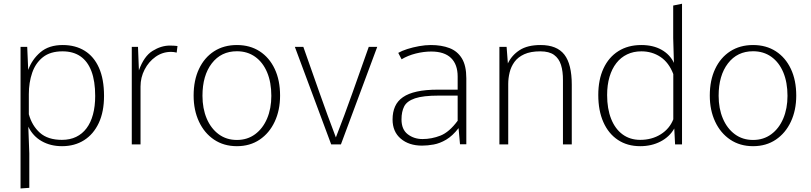

<svg xmlns="http://www.w3.org/2000/svg" viewBox="-20 -782 4392 1040"><path d="M91.3 238.8V-528.3H127.4L132.8 -403.3Q153.3 -460 199 -499Q244.6 -538.1 319.8 -538.1Q388.2 -538.1 438.5 -507.1Q488.8 -476.1 516.1 -414.8Q543.5 -353.5 543.5 -262.2Q543.5 -176.3 514.9 -115.5Q486.3 -54.7 435.3 -22.5Q384.3 9.8 315.9 9.8Q253.9 9.8 206.3 -17.1Q158.7 -43.9 133.3 -95.7L138.7 48.8V235.4ZM315.4 -24.4Q358.9 -24.4 392.3 -40.5Q425.8 -56.6 448.7 -87.2Q471.7 -117.7 483.6 -161.9Q495.6 -206.1 495.6 -262.2Q495.6 -342.3 475.3 -396Q455.1 -449.7 415.8 -476.8Q376.5 -503.9 318.8 -503.9Q252.4 -503.9 212.4 -472.2Q172.4 -440.4 154.3 -387.7Q136.2 -335 136.2 -272V-163.1Q153.3 -101.1 196.3 -62.7Q239.3 -24.4 315.4 -24.4Z M693.8 0V-528.3H727.5L732.4 -400.9Q759.8 -477.5 806.4 -506.3Q853 -535.2 900.4 -535.2Q913.1 -535.2 923.6 -534.4Q934.1 -533.7 941.4 -532.7L937 -497.1Q930.7 -499 921.9 -500Q913.1 -501 906.7 -501Q860.4 -501 822.8 -474.4Q785.2 -447.8 763.2 -405Q741.2 -362.3 741.2 -313.5V0Z M1263.2 9.8Q1192.4 9.8 1139.6 -25.6Q1086.9 -61 1057.9 -123Q1028.8 -185.1 1028.8 -264.2Q1028.8 -347.2 1057.9 -408.7Q1086.9 -470.2 1139.6 -504.2Q1192.4 -538.1 1263.2 -538.1Q1334 -538.1 1386.5 -504.2Q1439 -470.2 1468 -408.7Q1497.1 -347.2 1497.1 -264.2Q1497.1 -185.1 1468 -123Q1439 -61 1386.5 -25.6Q1334 9.8 1263.2 9.8ZM1263.2 -23.9Q1319.8 -23.9 1361.8 -54.9Q1403.8 -85.9 1426.8 -140.1Q1449.7 -194.3 1449.7 -262.7Q1449.7 -335.9 1426.8 -390.4Q1403.8 -444.8 1361.8 -474.6Q1319.8 -504.4 1263.2 -504.4Q1177.7 -504.4 1127.2 -438.7Q1076.7 -373 1076.7 -263.2Q1076.7 -194.3 1099.6 -140.1Q1122.6 -85.9 1164.6 -54.9Q1206.5 -23.9 1263.2 -23.9Z M1773.9 0 1577.1 -528.3H1623Q1666.5 -404.8 1710 -281.5Q1753.4 -158.2 1799.3 -37.6Q1846.2 -157.7 1889.9 -281.2Q1933.6 -404.8 1977.5 -528.3H2023.4L1826.7 0Z M2266.1 6.8Q2195.3 6.8 2150.9 -30.8Q2106.4 -68.4 2106.4 -134.8Q2106.4 -174.8 2119.9 -205.1Q2133.3 -235.4 2162.6 -255.6Q2191.9 -275.9 2238.8 -286.1Q2285.6 -296.4 2352.1 -296.4H2459V-367.2Q2459 -433.1 2422.9 -468Q2386.7 -502.9 2315.9 -502.9Q2275.4 -502.9 2232.4 -492.2Q2189.5 -481.4 2155.3 -460.9L2137.2 -495.6Q2156.2 -506.8 2186.3 -516.4Q2216.3 -525.9 2250 -532Q2283.7 -538.1 2313.5 -538.1Q2371.6 -538.1 2414.8 -521.5Q2458 -504.9 2481.9 -465.6Q2505.9 -426.3 2505.9 -357.9V-0.5H2471.7L2463.9 -87.9Q2431.2 -45.9 2397 -25.6Q2362.8 -5.4 2329.3 0.7Q2295.9 6.8 2266.1 6.8ZM2268.6 -28.8Q2318.4 -28.8 2365.7 -47.4Q2413.1 -65.9 2459 -127.9V-264.2H2357.4Q2271.5 -264.2 2227.8 -249.3Q2184.1 -234.4 2169.4 -205.8Q2154.8 -177.2 2154.8 -135.3Q2154.8 -80.6 2188.7 -54.7Q2222.7 -28.8 2268.6 -28.8Z M2685.1 0V-528.3H2724.1L2731 -438.5Q2752 -482.9 2794.7 -510.5Q2837.4 -538.1 2908.2 -538.1Q2996.6 -538.1 3036.9 -486.3Q3077.1 -434.6 3077.1 -322.8V0H3029.3V-347.2Q3029.8 -395 3018.8 -430.2Q3007.8 -465.3 2981.2 -484.6Q2954.6 -503.9 2906.7 -503.9Q2854 -503.9 2819.8 -488.3Q2785.6 -472.7 2766.8 -446.8Q2748 -420.9 2740.5 -389.6Q2732.9 -358.4 2732.9 -327.1V0Z M3447.8 9.8Q3377.9 9.8 3326.9 -24.2Q3275.9 -58.1 3248.3 -120.4Q3220.7 -182.6 3220.7 -267.6Q3220.7 -350.6 3249 -411.4Q3277.3 -472.2 3329.6 -505.1Q3381.8 -538.1 3453.6 -538.1Q3517.6 -538.1 3563.2 -512.5Q3608.9 -486.8 3630.4 -441.4L3626.5 -576.2V-752L3674.3 -761.7V0H3636.7L3632.3 -85.9Q3606.9 -41 3558.1 -15.6Q3509.3 9.8 3447.8 9.8ZM3447.8 -24.4Q3510.7 -24.4 3558.8 -54.4Q3606.9 -84.5 3627 -135.7V-380.9Q3603 -443.4 3557.6 -473.6Q3512.2 -503.9 3454.1 -503.9Q3411.1 -503.9 3377 -487.5Q3342.8 -471.2 3318.6 -440.2Q3294.4 -409.2 3281.5 -365.5Q3268.6 -321.8 3268.6 -267.1Q3268.6 -192.9 3290.3 -138.2Q3312 -83.5 3352.3 -54Q3392.6 -24.4 3447.8 -24.4Z M4059.1 9.8Q3988.3 9.8 3935.5 -25.6Q3882.8 -61 3853.8 -123Q3824.7 -185.1 3824.7 -264.2Q3824.7 -347.2 3853.8 -408.7Q3882.8 -470.2 3935.5 -504.2Q3988.3 -538.1 4059.1 -538.1Q4129.9 -538.1 4182.4 -504.2Q4234.9 -470.2 4263.9 -408.7Q4293 -347.2 4293 -264.2Q4293 -185.1 4263.9 -123Q4234.9 -61 4182.4 -25.6Q4129.9 9.8 4059.1 9.8ZM4059.1 -23.9Q4115.7 -23.9 4157.7 -54.9Q4199.7 -85.9 4222.7 -140.1Q4245.6 -194.3 4245.6 -262.7Q4245.6 -335.9 4222.7 -390.4Q4199.7 -444.8 4157.7 -474.6Q4115.7 -504.4 4059.1 -504.4Q3973.6 -504.4 3923.1 -438.7Q3872.6 -373 3872.6 -263.2Q3872.6 -194.3 3895.5 -140.1Q3918.5 -85.9 3960.4 -54.9Q4002.4 -23.9 4059.1 -23.9Z"/></svg>

Font: Comme Thin
Style: Regular
Weight: 250
Version: Version 1.000;gftools[0.9.27]